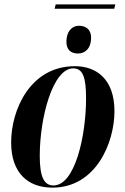

<svg xmlns="http://www.w3.org/2000/svg" viewBox="-20 -849 574 879"><path d="M230 -809H503L508 -829H235ZM337 -604C367 -604 397 -624 397 -677C397 -712 375 -731 342 -731C306 -731 284 -701 284 -658C284 -621 305 -604 337 -604ZM220 10C419 10 504 -195 504 -340C504 -486 422 -546 323 -546C118 -546 31 -346 31 -197C31 -58 107 10 220 10ZM225 0C183 0 162 -36 162 -135C162 -312 222 -536 315 -536C359 -536 374 -496 374 -399C374 -226 323 0 225 0Z"/></svg>

Font: Noto Serif Display Condensed
Style: Bold Italic
Weight: 700
Width: 3
Italic angle: -12°
Designer: Monotype Design Team
Foundry: Monotype Imaging Inc.
Version: Version 2.009